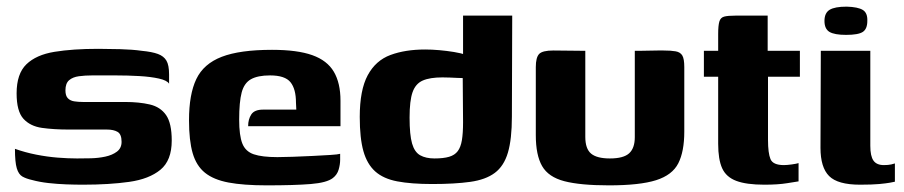

<svg xmlns="http://www.w3.org/2000/svg" viewBox="-20 -552 2722 578"><path d="M230 4Q206 4 179 3Q152 2 125.5 -1Q99 -4 77 -10Q59 -14 47.5 -20.5Q36 -27 30.5 -45.5Q25 -64 25 -104Q56 -93 89 -86.5Q122 -80 153.5 -77.5Q185 -75 212 -75Q231 -75 253.5 -75.5Q276 -76 297 -80.5Q318 -85 332 -95.5Q346 -106 346 -125Q346 -148 334 -155Q322 -162 302 -162H188Q142 -162 106.5 -167Q71 -172 50.5 -194.5Q30 -217 30 -271Q30 -330 59.5 -358.5Q89 -387 144 -396Q199 -405 276 -405Q304 -405 341.5 -404Q379 -403 407 -399Q438 -396 455.5 -389.5Q473 -383 481 -369.5Q489 -356 489 -328V-300Q483 -310 458.5 -315.5Q434 -321 399.5 -323Q365 -325 327.5 -325Q290 -325 258 -325Q236 -325 217.5 -322.5Q199 -320 188 -310.5Q177 -301 177 -280Q177 -264 184 -256.5Q191 -249 203 -247Q215 -245 230 -245H357Q399 -245 431 -237.5Q463 -230 480 -205.5Q497 -181 497 -129Q497 -69 463 -41Q429 -13 369 -4.5Q309 4 230 4Z M783 6Q713 6 668 -2.5Q623 -11 597 -32Q571 -53 560 -91Q549 -129 549 -190Q549 -268 571 -314Q593 -360 647.5 -381Q702 -402 799 -402Q875 -402 920 -386Q965 -370 985 -336Q1005 -302 1005 -249V-172H727Q727 -193 736.5 -207.5Q746 -222 772 -222H872L871 -243Q871 -284 854.5 -304.5Q838 -325 793 -325Q756 -325 735.5 -313.5Q715 -302 707.5 -273.5Q700 -245 700 -192Q700 -144 709.5 -120Q719 -96 744 -87.5Q769 -79 815 -79Q832 -79 861 -80Q890 -81 920.5 -82.5Q951 -84 974.5 -85.5Q998 -87 1004 -89V-71Q1004 -57 999.5 -41.5Q995 -26 982 -16Q964 -2 915.5 2Q867 6 783 6Z M1063 -200Q1063 -281 1087 -325.5Q1111 -370 1155.5 -386.5Q1200 -403 1260 -403Q1280 -403 1302.5 -401Q1325 -399 1346.5 -395.5Q1368 -392 1384.5 -386.5Q1401 -381 1410 -374L1374 -360V-505H1522L1521 -201Q1521 -133 1509 -92.5Q1497 -52 1469.5 -31.5Q1442 -11 1395.5 -4.5Q1349 2 1281 2Q1218 2 1176 -6Q1134 -14 1109.5 -36Q1085 -58 1074 -97Q1063 -136 1063 -200ZM1288 -75Q1315 -75 1332 -80Q1349 -85 1358 -97Q1367 -109 1370.5 -130Q1374 -151 1374 -184L1373 -317Q1367 -317 1356.5 -317.5Q1346 -318 1334.5 -318.5Q1323 -319 1312 -319Q1274 -319 1252.5 -309.5Q1231 -300 1222 -274.5Q1213 -249 1213 -198Q1213 -146 1220.5 -120Q1228 -94 1245 -84.5Q1262 -75 1288 -75Z M1742 -399V-140Q1742 -104 1759.5 -89.5Q1777 -75 1816 -75Q1857 -75 1874 -90.5Q1891 -106 1891 -139V-399Q1892 -399 1904 -399Q1916 -399 1931.5 -399.5Q1947 -400 1960.5 -400Q1974 -400 1977 -400Q2000 -400 2014 -397.5Q2028 -395 2034 -385Q2040 -375 2040 -350V-156Q2040 -96 2022 -60.5Q2004 -25 1955 -9.5Q1906 6 1813 6Q1727 6 1679 -6.5Q1631 -19 1612 -52Q1593 -85 1593 -145V-350Q1593 -379 1603 -389.5Q1613 -400 1646 -400Q1670 -400 1694 -399.5Q1718 -399 1742 -399Z M2281 4Q2227 4 2196.5 -7.5Q2166 -19 2154 -45.5Q2142 -72 2142 -119V-321H2099V-399H2142V-450Q2142 -475 2145.5 -487Q2149 -499 2160 -502Q2171 -505 2195 -505H2291Q2291 -501 2291 -495Q2291 -489 2291 -480V-399H2388V-321H2292V-131Q2292 -91 2299.5 -73Q2307 -55 2340 -55Q2349 -55 2363.5 -57Q2378 -59 2384 -61V-6Q2377 -5 2349.5 -0.5Q2322 4 2281 4Z M2569 4Q2502 4 2476 -22Q2450 -48 2450 -107L2451 -399H2600V-113Q2600 -82 2609.5 -68.5Q2619 -55 2641 -55Q2654 -55 2663 -57Q2672 -59 2674 -60V-5Q2670 -4 2659 -2Q2648 0 2627 2Q2606 4 2569 4ZM2527 -447Q2492 -447 2477 -456Q2462 -465 2462 -489Q2462 -513 2477.5 -522.5Q2493 -532 2529 -532Q2563 -531 2577.5 -522Q2592 -513 2591 -489Q2591 -465 2577.5 -456Q2564 -447 2527 -447Z"/></svg>

Font: Genos
Style: Bold
Weight: 700
Designer: Robert E. Leuschke
Foundry: Robert E. Leuschke
Version: Version 1.010